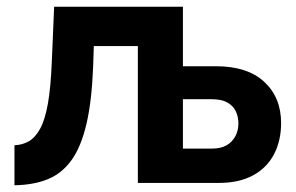

<svg xmlns="http://www.w3.org/2000/svg" viewBox="-20 -544 879 571"><path d="M23 -112Q47 -113 66 -124Q85 -135 99.5 -161.5Q114 -188 122.5 -236Q131 -284 134 -359L141 -524H524V-347H622Q716 -347 766 -300.5Q816 -254 816 -178Q816 -126 795 -85.5Q774 -45 732.5 -22.5Q691 0 631 0H390V-407H259L257 -346Q253 -243 237 -175Q221 -107 192.5 -67.5Q164 -28 122 -11Q80 6 23 7ZM524 -102H609Q637 -102 654 -112Q671 -122 680 -139Q689 -156 689 -177Q689 -197 681 -213.5Q673 -230 655.5 -239.5Q638 -249 609 -249H524Z"/></svg>

Font: YasnoRaleway
Style: Bold
Weight: 700
Designer: Matt McInerney, Pablo Impallari, Rodrigo Fuenzalida
Foundry: Matt McInerney, Pablo Impallari, Rodrigo Fuenzalida
Version: Version 4.026